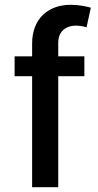

<svg xmlns="http://www.w3.org/2000/svg" viewBox="-20 -781 409 801"><path d="M114 -599V-546H41V-463H114V0H223V-463H332V-546H223V-602C223 -647 251 -674 298 -674C312 -674 328 -671 341 -667L359 -749C341 -754 309 -761 275 -761C182 -761 114 -704 114 -599Z"/></svg>

Font: Wafeq Medium
Style: Regular
Weight: 500
Designer: Rasmus Andersson & Azza Alameddine
Foundry: Google & TypeTogether
Version: Version 3.000;January 28, 2025;FontCreator 15.0.0.3014 64-bi